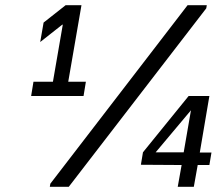

<svg xmlns="http://www.w3.org/2000/svg" viewBox="-20 -720 852 740"><path d="M109 -405H184L222 -625H220L135 -558L148 -633L233 -700H294L243 -405H311L302 -350H100ZM775 -688 245 0H172L174 -12L703 -700H777ZM795 -132 787 -84H742L727 0H665L680 -84L523 -85L531 -133L707 -350H787L750 -132ZM716 -295 580 -133H688Z"/></svg>

Font: Be Vietnam
Style: Italic
Weight: 400
Italic angle: -9.33299°
Designer: Gabriel Lam
Foundry: TypeRant
Version: Version 3.000